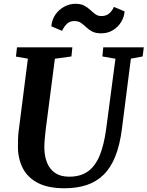

<svg xmlns="http://www.w3.org/2000/svg" viewBox="-20 -996 788 1026"><path d="M679.4 -682.5 631.3 -306Q620.3 -220 595.8 -159.5Q571.4 -99 533.2 -61.8Q495 -24.5 442.9 -7.2Q390.8 10 324.7 10Q237 10 182.5 -18.4Q128 -46.8 102.3 -96.3Q76.6 -145.9 75.8 -208.7Q75.7 -227.7 76.3 -248.1Q76.8 -268.5 79 -290L129 -682.5L65.3 -693.6L70.7 -743H366.6L361.8 -694.3L273.3 -682.2L224 -301.7Q220.7 -273.5 218.7 -248.7Q216.8 -224 216.9 -205.4Q217.5 -160.8 231.7 -126Q245.8 -91.1 275 -71.5Q304.2 -51.8 349.7 -51.8Q410.4 -51.8 449.9 -80.1Q489.4 -108.4 512.6 -164.9Q535.7 -221.5 547.2 -306L596.9 -682.2L527.1 -694.3L531.8 -743H748.4L742.3 -694.3ZM254.4 -855.4Q257.2 -891 276.1 -918Q295 -945 323.7 -960.4Q352.3 -975.8 383.4 -975.8Q411.8 -975.8 430.3 -965.9Q448.9 -956 462.5 -943Q476 -929.9 489.6 -920.1Q503.2 -910.2 521.6 -910.2Q546.8 -910.2 562.6 -923.3Q578.4 -936.4 588.9 -959.2L645.7 -935Q643.8 -905.5 627.5 -878.7Q611.3 -851.9 583.8 -834.9Q556.3 -817.9 520.7 -817.9Q490.8 -817.9 472.4 -827.8Q454 -837.7 440.6 -850.7Q427.2 -863.7 413 -873.6Q398.8 -883.5 377.1 -883.5Q353.5 -883.5 338.2 -869.3Q322.9 -855.2 311.6 -831.2Z"/></svg>

Font: Merriweather 7pt Light
Style: Italic
Weight: 300
Italic angle: -7.8°
Designer: Eben Sorkin
Foundry: Eben Sorkin
Version: Version 2.200;gftools[0.9.31]